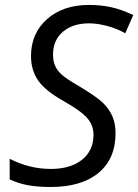

<svg xmlns="http://www.w3.org/2000/svg" viewBox="-20 -744 557 774"><path d="M445.8 -207Q445.8 -104 377.2 -47.1Q308.6 9.8 184.1 9.8Q132.3 9.8 93 2.7Q53.7 -4.4 19 -21V-104Q98.1 -63 185.1 -63Q264.2 -63 310.5 -99.9Q356.9 -136.7 356.9 -201.2Q356.9 -239.3 331.3 -268.3Q305.7 -297.4 235.8 -336.9Q162.1 -378.4 133.5 -419.9Q105 -461.4 105 -518.1Q105 -609.4 169.4 -666.7Q233.9 -724.1 338.9 -724.1Q387.2 -724.1 429 -714.8Q470.7 -705.6 517.1 -683.1L484.9 -609.9Q452.6 -628.4 412.6 -639.2Q372.6 -649.9 338.9 -649.9Q273.4 -649.9 233.6 -616Q193.8 -582 193.8 -523.9Q193.8 -497.6 202.1 -478.8Q210.4 -460 228.5 -443.4Q246.6 -426.8 297.9 -397Q369.6 -354 394.8 -329.6Q419.9 -305.2 432.9 -275.6Q445.8 -246.1 445.8 -207Z"/></svg>

Font: CAA NEO Sans
Style: Italic
Weight: 400
Italic angle: -12°
Version: Version 1.10